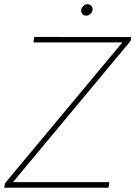

<svg xmlns="http://www.w3.org/2000/svg" viewBox="-26 -885 638 905"><path d="M35.2 -26.4H489.3L485.4 0H-5.9L-2.4 -21.5L550.8 -685.1H131.8L135.3 -710.9L592.3 -710.4L589.8 -692.4ZM356.9 -838.9Q358.4 -848.6 367.4 -856.9Q376.5 -865.2 386.7 -865.2Q397.9 -865.2 405 -856.4Q412.1 -847.7 410.2 -836.9Q408.7 -827.1 399.4 -819.1Q390.1 -811 379.9 -811Q368.7 -811.5 361.8 -819.8Q355 -828.1 356.9 -838.9Z"/></svg>

Font: Roboto Thin
Style: Italic
Weight: 250
Italic angle: -12°
Designer: Google
Version: Version 2.134; 2016